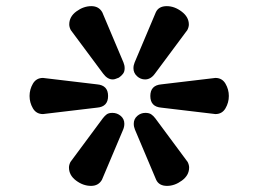

<svg xmlns="http://www.w3.org/2000/svg" viewBox="-20 -794 845 628"><path d="M454.6 -534.2Q439.5 -534.2 428 -544.9Q416.5 -555.7 416.5 -570.8Q416.5 -580.6 420.4 -589.8L489.7 -753.9Q499 -773.9 525.4 -773.9Q550.8 -773.9 574.2 -756.1Q597.7 -738.3 597.7 -713.9Q597.7 -705.6 592.8 -695.8L486.8 -553.2Q473.1 -534.2 454.6 -534.2ZM348.6 -534.2Q331.5 -534.2 317.4 -553.2L211.4 -695.8Q206.5 -705.6 206.5 -713.9Q206.5 -739.7 230 -756.8Q253.4 -773.9 278.8 -773.9Q303.2 -773.9 314.5 -753.9L383.8 -589.8Q387.7 -580.6 387.7 -570.8Q387.7 -559.1 381.8 -552Q376 -544.9 368.7 -540L358.4 -536.1Q354 -534.2 348.6 -534.2ZM120.6 -420.9Q98.6 -420.9 87.6 -439.7Q76.7 -458.5 76.7 -480Q76.7 -501.5 87.6 -520.3Q98.6 -539.1 120.6 -539.1L297.4 -518.1Q333.5 -515.1 333.5 -480Q333.5 -444.8 297.4 -441.9ZM684.6 -420.9 507.8 -441.9Q471.7 -444.8 471.7 -480Q471.7 -515.1 507.8 -518.1L684.6 -539.1Q706.5 -539.1 717.5 -520.3Q728.5 -501.5 728.5 -480Q728.5 -458.5 717.5 -439.7Q706.5 -420.9 684.6 -420.9ZM277.8 -186Q252 -186 228.8 -203.4Q205.6 -220.7 205.6 -246.1Q205.6 -254.4 210.4 -264.2L316.4 -407.2Q322.8 -415.5 329.3 -420.2Q335.9 -424.8 347.7 -424.8Q363.3 -424.8 375 -414.8Q386.7 -404.8 386.7 -389.2Q386.7 -379.4 382.8 -370.1L313.5 -206.1Q302.2 -186 277.8 -186ZM526.4 -186Q500 -186 490.7 -206.1L421.4 -370.1Q417.5 -379.4 417.5 -389.2Q417.5 -404.8 429 -414.8Q440.4 -424.8 455.6 -424.8Q467.3 -424.8 474.4 -420.2Q481.4 -415.5 487.8 -407.2L593.8 -264.2Q598.6 -254.4 598.6 -246.1Q598.6 -220.7 575 -203.4Q551.3 -186 526.4 -186Z"/></svg>

Font: Cutive
Style: Regular
Weight: 400
Version: Version 1.100; ttfautohint (v1.8.4.7-5d5b)